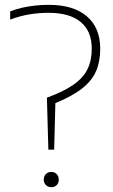

<svg xmlns="http://www.w3.org/2000/svg" viewBox="-20 -769 466 794"><path d="M180 -150 174 -365Q243.5 -390.5 284.2 -419Q325 -447.5 342.2 -483.8Q359.5 -520 359.5 -567.5Q359.5 -640 313.8 -678Q268 -716 181 -716Q140.5 -716 101.2 -709.5Q62 -703 22 -688V-722Q45 -731 71.2 -737Q97.5 -743 125.5 -746Q153.5 -749 181.5 -749Q284 -749 339.2 -701.5Q394.5 -654 394.5 -567.5Q394.5 -515 377.5 -475.2Q360.5 -435.5 320 -403.5Q279.5 -371.5 209 -342.5L204 -150ZM192 5Q178.5 5 169.8 -3.8Q161 -12.5 161 -26Q161 -40.5 169.8 -49.2Q178.5 -58 192 -58Q205.5 -58 214.2 -49.2Q223 -40.5 223 -26Q223 -12.5 214.8 -3.8Q206.5 5 192 5Z"/></svg>

Font: Encode Sans SC Condensed Thin Thin
Style: Regular
Weight: 250
Version: Version 3.002